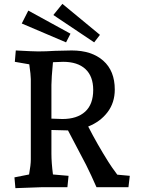

<svg xmlns="http://www.w3.org/2000/svg" viewBox="-20 -972 740 997"><path d="M55 -51 131 -66Q140 -116 140 -144V-561Q140 -582 132 -638L57 -651L62 -710Q152 -705 178 -705Q220 -705 265 -708Q325 -710 352 -710Q456 -710 516 -657Q576 -604 576 -507Q576 -439 538.5 -389.5Q501 -340 438 -315Q485 -223 543 -131Q557 -108 589 -65L654 -59L647 0H481Q454 -62 427 -116L333 -295H324Q299 -295 247 -297V-174Q247 -128 255 -66L336 -59L330 0H199Q178 0 60 5ZM304 -354Q380 -354 422 -392Q464 -430 464 -505Q464 -576 423.5 -613.5Q383 -651 308 -651L255 -649Q247 -564 247 -531V-356Q285 -354 304 -354ZM257 -894 304 -952 499 -791 469 -752ZM93 -850 127 -917 346 -797 323 -752Z"/></svg>

Font: Andada Pro SemiBold
Style: Regular
Weight: 600
Designer: Carolina Giovagnoli
Foundry: Huerta Tipografica
Version: Version 3.005